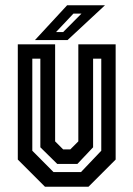

<svg xmlns="http://www.w3.org/2000/svg" viewBox="-20 -708 506 728"><path d="M150.5 0 47.5 -103V-540H189V-172L219.5 -141.5H246.5L277 -172V-540H418.5V-103L315.5 0ZM183 -55.5H287L364 -136.5V-485.5H333V-149.5L273.5 -86.5H197L133 -149.5V-485.5H102.5V-136.5ZM112.5 -556 234.5 -688H378L236 -556ZM192.5 -586.5H219.5L289 -656.5H258.5Z"/></svg>

Font: Tourney Condensed SemiBold
Style: Regular
Weight: 600
Width: 3
Designer: Tyler Finck
Foundry: Etcetera Type Co
Version: Version 1.010; ttfautohint (v1.8.3)